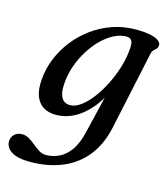

<svg xmlns="http://www.w3.org/2000/svg" viewBox="-152 -554 781 892"><g transform="rotate(15 238.5 -108.5)"><path d="M405.3 -1.2Q387 84 341.5 140.4Q295.9 196.9 227.9 224.7Q159.9 252.6 74.1 252.6Q14.9 252.6 -14.4 234Q-43.7 215.5 -43.7 185.8Q-43.7 165.8 -29.8 151.8Q-15.9 137.8 7.7 137.8Q25.9 137.8 41.9 147.5Q57.9 157.3 73.2 170.2Q88.5 183.1 104.4 192.8Q120.2 202.6 137.5 202.6Q171.2 202.6 201.3 188Q231.4 173.4 254.7 140.8Q277.9 108.1 290.6 54L354.2 -210.8L370.2 -200.1Q344.5 -133.9 307.6 -86.6Q270.7 -39.3 226.4 -14.4Q182.1 10.5 133.4 10.5Q98.9 10.5 73.9 -4.6Q48.9 -19.8 36.8 -51.3Q24.7 -82.7 28.7 -131.6Q32.6 -183 52.4 -232.2Q72.2 -281.3 105.3 -324.2Q138.5 -367 182.8 -399.5Q227.1 -432 280 -450.4Q332.9 -468.8 392 -468.8Q433.8 -468.8 461.4 -463.1Q488.9 -457.3 502.1 -447.2Q515.2 -437.1 514 -424.6Q513 -413.2 507.1 -407.4Q501.2 -401.7 494.8 -395.8Q488.4 -389.9 485.9 -378.3ZM135.2 -142.2Q132.5 -107.3 138.8 -87.2Q145 -67 157.3 -58.5Q169.6 -50 185.4 -50Q210.9 -50 237.8 -69.8Q264.7 -89.5 290.2 -123.3Q315.7 -157.1 336.7 -199.2Q357.8 -241.3 371.4 -286.9Q385.1 -332.5 387.9 -374.9Q390.7 -401.6 383.2 -413.8Q375.8 -426 358.7 -426Q328.9 -426 298.3 -410.4Q267.7 -394.8 239.8 -367.1Q211.9 -339.4 189.4 -303.2Q166.8 -267.1 152.6 -226Q138.3 -184.9 135.2 -142.2Z"/></g></svg>

Font: Fraunces Wonky
Style: Italic
Weight: 900
Italic angle: -16°
Version: Version 1.000;[b76b70a41]